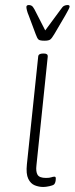

<svg xmlns="http://www.w3.org/2000/svg" viewBox="-20 -738 297 764"><path d="M152 6Q135 6 118.5 -0.5Q102 -7 92.5 -26.5Q83 -46 87 -84L132 -513Q133 -525 151 -525H155Q171 -525 170 -513L125 -80Q122 -55 129.5 -42.5Q137 -30 163 -30Q177 -30 184 -32.5Q191 -35 197 -35Q202 -35 202 -28Q202 -11 195 -4Q190 0 176 3Q162 6 152 6ZM249 -718Q257 -718 257 -712Q257 -708 251.5 -698Q246 -688 240 -677L196 -602Q186 -585 179.5 -580.5Q173 -576 157 -576Q139 -576 133.5 -580.5Q128 -585 122 -602L94 -677Q90 -686 87.5 -695.5Q85 -705 85 -710Q85 -718 95 -718Q101 -718 106 -715Q111 -712 117 -701L160 -617L222 -701Q229 -712 235.5 -715Q242 -718 249 -718Z"/></svg>

Font: Asap Semi Condensed Semi Condensed Thin
Style: Italic
Weight: 100
Width: 4
Italic angle: -6°
Designer: Pablo Cosgaya
Foundry: Omnibus-Type
Version: Version 3.001; ttfautohint (v1.8.4.7-5d5b)